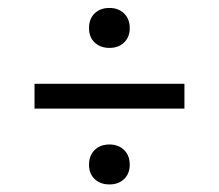

<svg xmlns="http://www.w3.org/2000/svg" viewBox="-20 -628 564 495"><path d="M262 -504.5Q239 -504.5 224.2 -518.2Q209.5 -532 209.5 -555.5Q209.5 -579.5 224 -593.5Q238.5 -607.5 262 -607.5Q285.5 -607.5 300 -593.2Q314.5 -579 314.5 -555.5Q314.5 -532.5 300 -518.5Q285.5 -504.5 262 -504.5ZM69 -348V-412H455.5V-348ZM262 -152.5Q239 -152.5 224.2 -166.2Q209.5 -180 209.5 -203.5Q209.5 -227 224 -241.2Q238.5 -255.5 262 -255.5Q285.5 -255.5 300 -241.2Q314.5 -227 314.5 -203.5Q314.5 -180.5 300 -166.5Q285.5 -152.5 262 -152.5Z"/></svg>

Font: Encode Sans SmCnd
Style: Regular
Weight: 400
Width: 4
Designer: Multiple Designers
Foundry: Impallari Type
Version: Version 3.002; ttfautohint (v1.8.3) -l 8 -r 50 -G 200 -x 14 